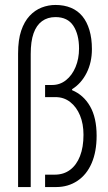

<svg xmlns="http://www.w3.org/2000/svg" viewBox="-20 -755 435 775"><path d="M53 0V-539Q53 -594 65.5 -631Q78 -668 99.5 -691Q121 -714 148 -724.5Q175 -735 204 -735Q239 -735 266.5 -723.5Q294 -712 312.5 -689.5Q331 -667 341 -633.5Q351 -600 351 -557Q351 -503 329.5 -460.5Q308 -418 271 -395V-391Q317 -372 343.5 -326Q370 -280 370 -207Q370 -143 350 -96.5Q330 -50 292.5 -25Q255 0 207 0H162V-50H201Q237 -50 263 -69.5Q289 -89 303 -125Q317 -161 317 -211Q317 -255 303 -289Q289 -323 263.5 -343Q238 -363 204 -363H162V-412H191Q222 -412 246.5 -431.5Q271 -451 285 -484.5Q299 -518 299 -559Q299 -616 276 -651Q253 -686 204 -686Q172 -686 149.5 -669.5Q127 -653 115.5 -620.5Q104 -588 104 -537V0Z"/></svg>

Font: Archivo ExtraCondensed ExtraLight
Style: Regular
Weight: 250
Width: 2
Designer: Hector Gatti
Foundry: Omnibus-Type
Version: Version 2.001